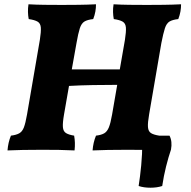

<svg xmlns="http://www.w3.org/2000/svg" viewBox="-20 -699 893 896"><path d="M15 3Q18 -35 31 -66Q56 -69 70 -77Q84 -85 91.5 -104.5Q99 -124 106 -164L166 -513Q172 -551 170.5 -570.5Q169 -590 155.5 -598Q142 -606 114 -610Q111 -625 110.5 -643Q110 -661 113 -679Q148 -677 186.5 -676.5Q225 -676 269 -676Q306 -676 346.5 -676.5Q387 -677 428 -679Q428 -662 425 -645Q422 -628 415 -610Q388 -607 374 -598.5Q360 -590 352.5 -567Q345 -544 337 -498L315 -375H539L563 -513Q569 -551 567.5 -570.5Q566 -590 552.5 -598Q539 -606 511 -610Q508 -625 507.5 -643Q507 -661 510 -679Q544 -677 583 -676.5Q622 -676 666 -676Q703 -676 743.5 -676.5Q784 -677 825 -679Q825 -662 822 -645Q819 -628 812 -610Q785 -607 771 -598.5Q757 -590 749.5 -567Q742 -544 733 -498L676 -166Q669 -126 670.5 -106Q672 -86 684.5 -78Q697 -70 723 -66Q726 -49 726.5 -32.5Q727 -16 725 3Q686 1 651.5 0.5Q617 0 573 0Q476 0 412 3Q415 -35 428 -66Q453 -69 466.5 -77Q480 -85 488 -104.5Q496 -124 503 -164L527 -303Q473 -303 413.5 -302Q354 -301 302 -298L279 -166Q272 -126 273.5 -106Q275 -86 288 -78Q301 -70 326 -66Q329 -49 329.5 -32.5Q330 -16 328 3Q289 1 254.5 0.5Q220 0 176 0Q79 0 15 3ZM627 169Q634 125 639 72.5Q644 20 644 -33L692 -66H771Q785 -39 778 -1Q766 34 755 78Q744 122 737 169Q713 177 682 177Q651 177 627 169Z"/></svg>

Font: Vollkorn ExtraBold
Style: Italic
Weight: 800
Italic angle: -11°
Designer: Friedrich Althausen
Foundry: Friedrich Althausen
Version: Version 5.000; ttfautohint (v1.8.3)